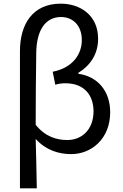

<svg xmlns="http://www.w3.org/2000/svg" viewBox="-20 -829 671 1049"><path d="M89 200H181C179 108 178 22 175 -70C231 -8 301 13 369 13C479 13 582 -70 582 -216C582 -330 515 -411 408 -426V-431C476 -473 516 -536 516 -617C516 -747 417 -809 312 -809C160 -809 89 -699 89 -549ZM348 -64C291 -64 228 -81 175 -147C175 -279 176 -407 178 -537C179 -666 229 -736 314 -736C374 -736 427 -694 427 -610C427 -538 383 -460 268 -437L282 -366C300 -372 319 -374 338 -374C441 -374 491 -308 491 -221C491 -121 427 -64 348 -64Z"/></svg>

Font: Source Han Sans JP
Style: Regular
Weight: 400
Designer: Ryoko NISHIZUKA 西塚涼子 (kana, bopomofo & ideographs); Paul D. Hunt (Latin, Greek & Cyrillic); Sandoll Communications 산돌커뮤니
Foundry: Adobe
Version: Version 2.004;hotconv 1.0.118;makeotfexe 2.5.65603